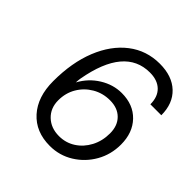

<svg xmlns="http://www.w3.org/2000/svg" viewBox="-179 -798 943 943"><g transform="rotate(45 293.0 -326.0)"><path d="M92 -229Q92 -358 131 -455Q170 -552 240 -606Q310 -660 402 -660Q488 -660 537 -613.5Q586 -567 586 -486H510Q510 -538 480.5 -566.5Q451 -595 398 -595Q225 -595 178 -333Q176 -322 175 -303Q206 -360 259.5 -393Q313 -426 372 -426Q452 -426 500 -376Q548 -326 548 -244Q548 -175 515.5 -118Q483 -61 427.5 -26.5Q372 8 305 8Q207 8 149.5 -56Q92 -120 92 -229ZM176 -180Q176 -126 211.5 -92Q247 -58 303 -58Q350 -58 388 -82.5Q426 -107 448.5 -149.5Q471 -192 471 -245Q471 -298 440 -329Q409 -360 356 -360Q306 -360 265 -336Q224 -312 200 -271.5Q176 -231 176 -180Z"/></g></svg>

Font: Overused Grotesk
Style: Italic
Weight: 400
Italic angle: -10°
Version: Version 0.003